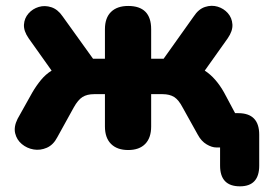

<svg xmlns="http://www.w3.org/2000/svg" viewBox="-20 -520 954 677"><path d="M826 137Q756 137 756 64V0H743Q727 0 708.5 -11Q690 -22 678 -44L624 -141Q610 -168 594 -178Q578 -188 553 -188H513V-74Q513 -34 492 -12.5Q471 9 432 9Q393 9 371.5 -12.5Q350 -34 350 -74V-188H312Q287 -188 271 -178Q255 -168 240 -141L182 -36Q168 -9 145 1Q122 11 98.5 7Q75 3 57 -12Q39 -27 33.5 -50Q28 -73 42 -101L94 -194Q108 -218 124.5 -238Q141 -258 162 -271L81 -385Q63 -411 64.5 -433.5Q66 -456 80.5 -472.5Q95 -489 116.5 -495.5Q138 -502 161 -494.5Q184 -487 201 -462L308 -313H350V-417Q350 -457 371.5 -478Q393 -499 432 -499Q513 -499 513 -417V-313H557L663 -462Q680 -488 703 -495.5Q726 -503 747.5 -496.5Q769 -490 783.5 -473.5Q798 -457 799.5 -434Q801 -411 783 -385L702 -271Q722 -258 739 -238.5Q756 -219 770 -194L809 -121H820Q894 -121 894 -45V64Q894 137 826 137Z"/></svg>

Font: Chiron GoRound TC EB
Style: Regular
Weight: 700
Designer: Ryoko NISHIZUKA 西塚涼子 (kana, bopomofo & ideographs); Paul D. Hunt (Latin, Greek & Cyrillic); Sandoll Communications 산돌커뮤니
Foundry: Adobe
Version: Version 1.000;hotconv 1.1.1;makeotfexe 2.6.0